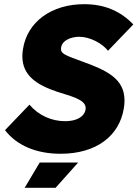

<svg xmlns="http://www.w3.org/2000/svg" viewBox="-20 -728 658 919"><path d="M270 8C442 8 552 -78 573 -211C575 -224 576 -236 576 -247C576 -353 489 -392 370 -435C300 -461 272 -469 272 -493C272 -534 320 -552 359 -552C411 -552 470 -520 497 -485L618 -611C556 -676 479 -708 383 -708C226 -708 110 -623 90 -493C88 -481 87 -470 87 -459C87 -367 155 -322 253 -289C316 -268 390 -253 390 -211C390 -179 359 -148 291 -148C228 -148 165 -175 121 -227L4 -105C60 -32 153 8 270 8ZM98 171H246L354 50H170Z"/></svg>

Font: Arthouse Owned Black
Style: Italic
Weight: 900
Italic angle: -10°
Designer: Jeremy Tribby
Foundry: Tribby Type
Version: Version 1.000;PS 001.000;hotconv 1.0.88;makeotf.lib2.5.64775